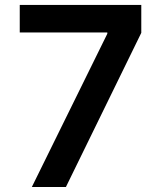

<svg xmlns="http://www.w3.org/2000/svg" viewBox="-20 -747 644 767"><path d="M243.3 0H107.2L408.7 -612.2V-617.2H58.9V-727.3H544.4V-615.8Z"/></svg>

Font: Linik Sans SemiBold
Style: Regular
Weight: 600
Designer: Rasmus Andersson (font), Cristiano Sobral (main changes)
Foundry: rsms
Version: Version 3.018;June 1, 2022;FontCreator 14.0.0.2814 64-bit; t